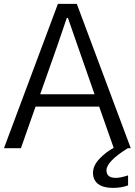

<svg xmlns="http://www.w3.org/2000/svg" viewBox="-24 -751 683 973"><path d="M179.7 -273.4H455.1L369.1 -519.5Q361.3 -542 344.2 -591.3Q327.1 -640.6 320.3 -660.2H314.5Q273.4 -540 266.6 -519.5ZM-3.9 0 269.5 -731.4H365.2L638.7 0H552.7L478.5 -210.9H156.2L82 0ZM447.3 125Q447.3 87.9 480.5 53.2Q513.7 18.6 552.7 -2H627Q515.6 66.4 515.6 112.3Q515.6 150.4 562.5 150.4Q586.9 150.4 625 137.7V188.5Q591.8 201.2 547.9 201.2Q499 201.2 473.1 181.2Q447.3 161.1 447.3 125Z"/></svg>

Font: Gothic A1
Style: Regular
Weight: 400
Designer: HanYang I&C Co.,Ltd.
Foundry: HanYang I&C Co.,Ltd.
Version: Version 2.50